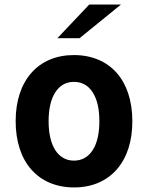

<svg xmlns="http://www.w3.org/2000/svg" viewBox="-20 -799 642 833"><path d="M229 -633.3H325.2L504.9 -779.3H367.2ZM301.3 14.2C380.4 14.2 443.4 -14.6 486.3 -63.5C531.2 -114.7 554.2 -186 554.2 -272.9C554.2 -364.7 528.3 -435.5 485.8 -483.4C443.4 -531.2 380.4 -560.1 300.8 -560.1C224.6 -560.1 161.1 -533.7 116.2 -482.9C71.3 -432.1 47.9 -359.9 47.9 -273.4C47.9 -188 70.8 -114.3 116.2 -63C156.7 -17.1 218.8 14.2 301.3 14.2ZM300.8 -102.1C267.1 -102.1 239.3 -117.7 220.2 -147C200.7 -177.2 190.9 -220.2 190.9 -273.4C190.9 -326.7 200.7 -368.7 220.2 -398.9C238.3 -426.8 264.6 -443.8 300.8 -443.8C334 -443.8 361.8 -429.7 381.8 -398.9C401.4 -368.7 411.1 -326.7 411.1 -273.4C411.1 -220.2 401.4 -177.2 381.8 -147C362.3 -117.2 334.5 -102.1 300.8 -102.1Z"/></svg>

Font: Hack
Style: Bold
Weight: 700
Monospace: yes
Designer: Christopher Simpkins
Foundry: Christopher Simpkins
Version: Version 2.010